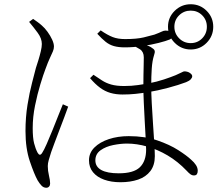

<svg xmlns="http://www.w3.org/2000/svg" viewBox="-20 -828 1040 904"><path d="M771 -702Q771 -746 802.5 -777Q834 -808 878 -808Q922 -808 953 -777Q984 -746 984 -702Q984 -658 953 -626.5Q922 -595 878 -595Q834 -595 802.5 -626.5Q771 -658 771 -702ZM801 -702Q801 -670 823.5 -647.5Q846 -625 878 -625Q910 -625 932 -647.5Q954 -670 954 -702Q954 -734 932 -756Q910 -778 878 -778Q846 -778 823.5 -756Q801 -734 801 -702ZM454 -685Q486 -663 510.5 -653.5Q535 -644 569 -644Q624 -644 657 -652Q690 -660 707 -665Q731 -674 741 -679Q751 -684 759 -684Q776 -684 786 -679.5Q796 -675 796 -664Q796 -658 791.5 -652Q787 -646 779 -642Q762 -635 727 -626Q692 -617 650 -611Q608 -605 567 -605Q538 -605 516.5 -611Q495 -617 477 -631.5Q459 -646 438 -669ZM420 -476Q441 -462 460 -449.5Q479 -437 503.5 -430Q528 -423 565 -423Q599 -423 630 -427.5Q661 -432 678 -435Q719 -443 752 -454Q785 -465 807 -474Q828 -483 836 -487.5Q844 -492 848 -492Q854 -492 860.5 -490.5Q867 -489 872.5 -485.5Q878 -482 881.5 -478Q885 -474 885 -469Q885 -462 878 -454.5Q871 -447 856 -441Q822 -428 771.5 -414.5Q721 -401 677 -394Q646 -389 617.5 -386Q589 -383 557 -383Q526 -383 500 -390.5Q474 -398 451 -415Q428 -432 404 -460ZM606 -612 635 -625Q650 -622 661 -618.5Q672 -615 681 -611Q690 -607 699 -600Q707 -595 708.5 -588Q710 -581 705 -567Q697 -542 694.5 -505.5Q692 -469 692 -422Q692 -390 694.5 -342Q697 -294 700.5 -244Q704 -194 706.5 -153Q709 -112 709 -93Q709 -50 688 -22.5Q667 5 630.5 17.5Q594 30 547 30Q504 30 470.5 18Q437 6 418 -17Q399 -40 399 -73Q399 -108 424.5 -133.5Q450 -159 492.5 -173Q535 -187 586 -187Q662 -187 720.5 -167Q779 -147 819.5 -121Q860 -95 880 -76Q894 -64 902.5 -51Q911 -38 911 -24Q911 -14 907 -8Q903 -2 893 -2Q884 -2 876 -8Q868 -14 859 -24Q817 -68 769.5 -96Q722 -124 673 -138Q624 -152 578 -152Q548 -152 513 -145Q478 -138 453.5 -120.5Q429 -103 429 -73Q429 -43 457 -27.5Q485 -12 539 -12Q609 -12 638.5 -40.5Q668 -69 668 -124Q668 -139 666 -175Q664 -211 661.5 -256Q659 -301 657 -345.5Q655 -390 655 -423Q655 -449 655.5 -475Q656 -501 656.5 -523Q657 -545 657 -558Q657 -584 639 -596Q621 -608 606 -612ZM117 -725 136 -739Q146 -732 156.5 -724.5Q167 -717 177 -708Q191 -696 204 -678Q217 -660 225.5 -641.5Q234 -623 234 -609Q234 -598 229 -586Q224 -574 215 -555Q206 -536 194 -503Q184 -477 170 -431Q156 -385 145 -331Q134 -277 134 -225Q134 -179 140.5 -153.5Q147 -128 157 -109Q162 -100 167.5 -99.5Q173 -99 179 -109Q187 -121 200 -150.5Q213 -180 227.5 -216Q242 -252 255 -285Q268 -318 276 -337L301 -326Q294 -306 282.5 -275.5Q271 -245 258.5 -212.5Q246 -180 236 -153Q226 -126 221 -112Q214 -90 209.5 -74.5Q205 -59 205 -46Q205 -24 210.5 -1.5Q216 21 216 36Q216 45 211 50.5Q206 56 198 56Q185 56 175.5 46Q166 36 157 21Q141 -8 120.5 -68.5Q100 -129 100 -211Q100 -276 109.5 -334.5Q119 -393 131 -438.5Q143 -484 149 -508Q154 -523 160.5 -544Q167 -565 172 -586Q177 -607 177 -621Q177 -647 157.5 -673.5Q138 -700 117 -725Z"/></svg>

Font: Noto Serif KR
Style: Regular
Weight: 200
Designer: Ryoko NISHIZUKA 西塚涼子 (kana & ideographs); Frank Grießhammer (Latin, Greek & Cyrillic); Wenlong ZHANG 张文龙 (bopomofo); San
Foundry: Adobe
Version: Version 2.001;hotconv 1.1.0;makeotfexe 2.6.0